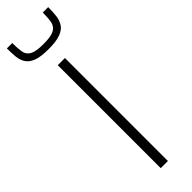

<svg xmlns="http://www.w3.org/2000/svg" viewBox="-309 -911 907 907"><g transform="rotate(-45 144.5 -457.0)"><path d="M120 0V-688H168V0ZM144 -772Q92 -772 64 -782.5Q36 -793 23.5 -812.5Q11 -832 8.5 -857.5Q6 -883 6 -914H42Q42 -879 46 -854.5Q50 -830 71.5 -818Q93 -806 143 -806Q194 -806 215.5 -818Q237 -830 241.5 -854.5Q246 -879 246 -914H282Q282 -883 279 -857.5Q276 -832 263.5 -812.5Q251 -793 222.5 -782.5Q194 -772 144 -772Z"/></g></svg>

Font: Saira SemiExpanded ExtraLight
Style: Regular
Weight: 250
Width: 6
Designer: Hector Gatti with collaboration of the Omnibus-Type team
Foundry: Omnibus-Type
Version: Version 1.101